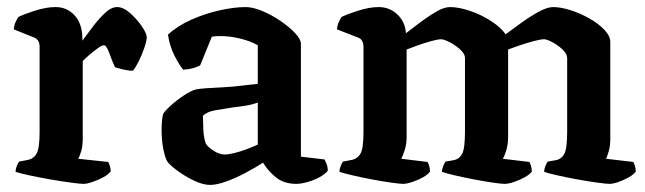

<svg xmlns="http://www.w3.org/2000/svg" viewBox="-20 -520 1824 543"><path d="M216 0Q207 0 181 -3.5Q155 -7 123 -12.5Q91 -18 63.5 -24Q36 -30 24 -34Q24 -42 27.5 -50.5Q31 -59 34 -63L60 -68Q75 -71 83.5 -85.5Q92 -100 92 -148V-388Q92 -408 76 -414L19 -437Q20 -449 24.5 -458.5Q29 -468 32 -472Q48 -480 79.5 -490Q111 -500 137 -500Q170 -500 191.5 -476Q213 -452 213 -410V-405Q223 -418 239.5 -440.5Q256 -463 275 -481.5Q294 -500 311 -500Q329 -500 348.5 -482.5Q368 -465 381.5 -445Q395 -425 395 -415Q395 -405 388.5 -385.5Q382 -366 372.5 -347Q363 -328 356 -320Q343 -320 328.5 -323.5Q314 -327 305 -330Q297 -348 289 -370Q281 -392 274 -392Q268 -392 255 -382.5Q242 -373 229.5 -362Q217 -351 214 -347V-128Q214 -107 209.5 -92Q205 -77 201 -71L286 -62Q288 -59 290.5 -51.5Q293 -44 293 -35Q287 -27 272.5 -19Q258 -11 242 -5.5Q226 0 216 0Z M574 3Q554 3 528 -9.5Q502 -22 480 -38.5Q458 -55 452 -65Q446 -77 441.5 -100.5Q437 -124 437 -152Q437 -178 441 -197Q445 -205 462.5 -221Q480 -237 500.5 -250.5Q521 -264 534 -267Q543 -269 563.5 -270.5Q584 -272 608 -273Q625 -274 637.5 -275Q650 -276 665.5 -278Q681 -280 709 -283V-392Q688 -404 659 -411Q630 -418 604 -418Q597 -418 590 -417.5Q583 -417 579 -416L546 -335Q541 -332 528.5 -328Q516 -324 498 -323Q487 -336 473.5 -362.5Q460 -389 455 -422Q482 -447 521.5 -464.5Q561 -482 602 -491Q643 -500 675 -500Q695 -500 721.5 -489Q748 -478 773 -461Q798 -444 814.5 -426.5Q831 -409 831 -396V-77L898 -69Q900 -65 903.5 -56.5Q907 -48 907 -37Q899 -27 883 -18.5Q867 -10 849 -5Q831 0 818 0Q782 0 759 -19.5Q736 -39 724 -60Q704 -47 676 -32Q648 -17 620.5 -7Q593 3 574 3ZM616 -83Q625 -83 642 -87Q659 -91 677.5 -98Q696 -105 709 -111V-230Q693 -224 674 -221Q655 -218 637 -216Q611 -212 588.5 -208Q566 -204 554 -193Q554 -177 555 -154Q556 -131 562 -114Q567 -105 583.5 -94Q600 -83 616 -83Z M1120 0Q1111 0 1086.5 -3.5Q1062 -7 1032.5 -12.5Q1003 -18 977.5 -24Q952 -30 940 -34Q940 -42 943.5 -50.5Q947 -59 950 -63L976 -68Q991 -71 999.5 -85.5Q1008 -100 1008 -148V-388Q1008 -396 1004.5 -403.5Q1001 -411 992 -414L933 -437Q934 -449 938.5 -458.5Q943 -468 946 -472Q962 -480 993.5 -490Q1025 -500 1051 -500Q1082 -500 1104 -479Q1126 -458 1128 -426Q1147 -441 1170 -458Q1193 -475 1214.5 -487.5Q1236 -500 1253 -500Q1278 -500 1310 -489Q1342 -478 1369.5 -460Q1397 -442 1410 -423Q1430 -438 1455 -456Q1480 -474 1504 -487Q1528 -500 1544 -500Q1566 -500 1594 -491Q1622 -482 1647.5 -467.5Q1673 -453 1689.5 -435.5Q1706 -418 1706 -401V-128Q1706 -107 1701.5 -92Q1697 -77 1694 -71L1771 -62Q1773 -59 1775.5 -51.5Q1778 -44 1778 -35Q1773 -27 1759 -19Q1745 -11 1729.5 -5.5Q1714 0 1704 0Q1695 0 1669.5 -3.5Q1644 -7 1613.5 -12.5Q1583 -18 1556.5 -24Q1530 -30 1519 -34Q1519 -42 1522.5 -50.5Q1526 -59 1529 -63L1552 -67Q1568 -70 1576 -85Q1584 -100 1584 -148V-356Q1584 -368 1570.5 -380.5Q1557 -393 1541.5 -401Q1526 -409 1519 -409Q1509 -409 1488.5 -403.5Q1468 -398 1447.5 -391Q1427 -384 1417 -380V-133Q1417 -112 1412 -95.5Q1407 -79 1402 -71L1477 -62Q1479 -59 1481.5 -51.5Q1484 -44 1484 -35Q1479 -27 1464.5 -19Q1450 -11 1434 -5.5Q1418 0 1407 0Q1398 0 1374 -3.5Q1350 -7 1321 -12.5Q1292 -18 1266.5 -24Q1241 -30 1230 -34Q1230 -42 1233.5 -50.5Q1237 -59 1240 -63L1263 -67Q1279 -70 1287 -85Q1295 -100 1295 -148V-356Q1295 -368 1281 -380.5Q1267 -393 1251 -401Q1235 -409 1228 -409Q1218 -409 1198.5 -403.5Q1179 -398 1159.5 -391Q1140 -384 1130 -380V-133Q1130 -112 1124.5 -95.5Q1119 -79 1115 -71L1189 -62Q1191 -59 1193.5 -51.5Q1196 -44 1196 -35Q1191 -27 1177 -19Q1163 -11 1146.5 -5.5Q1130 0 1120 0Z"/></svg>

Font: Texturina 72pt
Style: Bold
Weight: 700
Designer: Guillermo Torres Carreño
Foundry: Omnibus-Type
Version: Version 1.002; ttfautohint (v1.8.3)